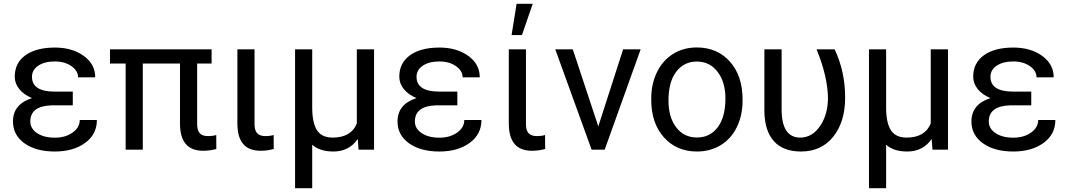

<svg xmlns="http://www.w3.org/2000/svg" viewBox="-20 -788 5626 1011"><path d="M139.6 -148.4Q139.6 -110.8 175.5 -86.9Q211.4 -63 269 -63Q324.2 -63 362.1 -89.8Q399.9 -116.7 399.9 -156.2H490.2Q490.2 -80.6 428 -35.4Q365.7 9.8 269 9.8Q169.4 9.8 108.9 -33.4Q48.3 -76.7 48.3 -148.4Q48.3 -239.3 148.4 -271.5Q105.5 -289.1 81.5 -318.8Q57.6 -348.6 57.6 -384.3Q57.6 -456.5 114 -497.1Q170.4 -537.6 269 -537.6Q359.9 -537.6 420.7 -493.9Q481.4 -450.2 481.4 -380.9H391.1Q391.1 -415 356.2 -439.7Q321.3 -464.4 269 -464.4Q214.4 -464.4 181.4 -442.1Q148.4 -419.9 148.4 -383.8Q148.4 -305.7 267.6 -305.7H363.3V-233.4H253.9Q139.6 -230.5 139.6 -148.4Z M1094.2 -453.6H1018.1V-134.3Q1018.1 -103 1031.2 -87.2Q1044.4 -71.3 1076.2 -71.3Q1099.6 -71.3 1118.7 -77.1L1119.1 -3.4Q1085 5.9 1049.3 5.9Q927.7 5.9 927.7 -137.7V-453.6H731.9V0H641.6V-453.6H559.1V-528.3H1094.2Z M1320.3 -528.3V-133.3Q1320.3 -102.5 1333.7 -86.9Q1347.2 -71.3 1378.4 -71.3Q1401.9 -71.3 1420.9 -77.1L1421.4 -3.4Q1387.2 5.9 1351.6 5.9Q1230 5.9 1230 -137.7V-528.3Z M1624 -528.3V-219.2Q1624.5 -139.6 1649.7 -101.6Q1674.8 -63.5 1731.4 -63.5Q1828.6 -63.5 1858.9 -137.7V-528.3H1949.7V0H1868.2L1863.8 -56.2Q1818.4 9.8 1735.4 9.8Q1663.6 9.8 1624 -25.9V203.1H1533.7V-528.3Z M2164.6 -148.4Q2164.6 -110.8 2200.4 -86.9Q2236.3 -63 2293.9 -63Q2349.1 -63 2387 -89.8Q2424.8 -116.7 2424.8 -156.2H2515.1Q2515.1 -80.6 2452.9 -35.4Q2390.6 9.8 2293.9 9.8Q2194.3 9.8 2133.8 -33.4Q2073.2 -76.7 2073.2 -148.4Q2073.2 -239.3 2173.3 -271.5Q2130.4 -289.1 2106.4 -318.8Q2082.5 -348.6 2082.5 -384.3Q2082.5 -456.5 2138.9 -497.1Q2195.3 -537.6 2293.9 -537.6Q2384.8 -537.6 2445.6 -493.9Q2506.3 -450.2 2506.3 -380.9H2416Q2416 -415 2381.1 -439.7Q2346.2 -464.4 2293.9 -464.4Q2239.3 -464.4 2206.3 -442.1Q2173.3 -419.9 2173.3 -383.8Q2173.3 -305.7 2292.5 -305.7H2388.2V-233.4H2278.8Q2164.6 -230.5 2164.6 -148.4Z M2749.5 -528.3V-133.3Q2749.5 -102.5 2762.9 -86.9Q2776.4 -71.3 2807.6 -71.3Q2831.1 -71.3 2850.1 -77.1L2850.6 -3.4Q2816.4 5.9 2780.8 5.9Q2659.2 5.9 2659.2 -137.7V-528.3ZM2700.2 -768.1H2785.2L2728.5 -603.5H2673.8Z M3130.4 -122.6 3261.2 -528.3H3353.5L3164.1 0H3095.2L2903.8 -528.3H2996.1Z M3409.2 -269Q3409.2 -346.7 3439.7 -408.7Q3470.2 -470.7 3524.7 -504.4Q3579.1 -538.1 3648.9 -538.1Q3756.8 -538.1 3823.5 -463.4Q3890.1 -388.7 3890.1 -264.6V-258.3Q3890.1 -181.2 3860.6 -119.9Q3831.1 -58.6 3776.1 -24.4Q3721.2 9.8 3649.9 9.8Q3542.5 9.8 3475.8 -64.9Q3409.2 -139.6 3409.2 -262.7ZM3500 -258.3Q3500 -170.4 3540.8 -117.2Q3581.5 -64 3649.9 -64Q3718.8 -64 3759.3 -117.9Q3799.8 -171.9 3799.8 -269Q3799.8 -356 3758.5 -409.9Q3717.3 -463.9 3648.9 -463.9Q3582 -463.9 3541 -410.6Q3500 -357.4 3500 -258.3Z M4095.7 -528.3V-212.4Q4095.7 -63.5 4193.8 -63.5Q4256.8 -63.5 4298.3 -124.5Q4339.8 -185.5 4339.8 -274.4Q4337.4 -387.2 4279.8 -528.3H4375Q4430.2 -410.6 4430.2 -274.4Q4430.2 -146 4367.4 -68.1Q4304.7 9.8 4198.2 9.8Q4103.5 9.8 4054.7 -44.9Q4005.9 -99.6 4004.9 -204.6V-528.3Z M4646 -528.3V-219.2Q4646.5 -139.6 4671.6 -101.6Q4696.8 -63.5 4753.4 -63.5Q4850.6 -63.5 4880.9 -137.7V-528.3H4971.7V0H4890.1L4885.7 -56.2Q4840.3 9.8 4757.3 9.8Q4685.5 9.8 4646 -25.9V203.1H4555.7V-528.3Z M5186.5 -148.4Q5186.5 -110.8 5222.4 -86.9Q5258.3 -63 5315.9 -63Q5371.1 -63 5408.9 -89.8Q5446.8 -116.7 5446.8 -156.2H5537.1Q5537.1 -80.6 5474.9 -35.4Q5412.6 9.8 5315.9 9.8Q5216.3 9.8 5155.8 -33.4Q5095.2 -76.7 5095.2 -148.4Q5095.2 -239.3 5195.3 -271.5Q5152.3 -289.1 5128.4 -318.8Q5104.5 -348.6 5104.5 -384.3Q5104.5 -456.5 5160.9 -497.1Q5217.3 -537.6 5315.9 -537.6Q5406.7 -537.6 5467.5 -493.9Q5528.3 -450.2 5528.3 -380.9H5438Q5438 -415 5403.1 -439.7Q5368.2 -464.4 5315.9 -464.4Q5261.2 -464.4 5228.3 -442.1Q5195.3 -419.9 5195.3 -383.8Q5195.3 -305.7 5314.5 -305.7H5410.2V-233.4H5300.8Q5186.5 -230.5 5186.5 -148.4Z"/></svg>

Font: RobotoInd
Style: Regular
Weight: 400
Designer: Google
Version: Version 2.001101; 2014